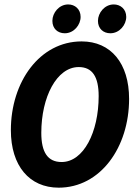

<svg xmlns="http://www.w3.org/2000/svg" viewBox="-20 -855 640 887"><path d="M251.1 12C443.7 12 576.4 -174 576.4 -398.2C576.4 -562.8 491.9 -663.7 357.2 -663.7C163.9 -663.7 30.2 -477.6 30.2 -253.5C30.2 -89.1 115.7 12 251.1 12ZM264.6 -106.5C200.6 -106.5 170.8 -151.4 170.8 -241.1C170.8 -406.8 242.1 -545.2 343.7 -545.2C406.6 -545.2 435.8 -500.6 435.8 -410.8C435.8 -244.9 366.2 -106.5 264.6 -106.5ZM279.3 -701.3C321.7 -701.3 352.4 -740.3 352.4 -776.9C352.4 -813 326 -834.5 295.1 -834.5C252.6 -834.5 222 -795.5 222 -758.6C222 -722.8 246.6 -701.3 279.3 -701.3ZM489.8 -701.3C532.3 -701.3 563.2 -740.3 563.2 -776.9C563.2 -813 536.5 -834.5 505.6 -834.5C463.2 -834.5 432.5 -795.5 432.5 -758.6C432.5 -722.8 457.2 -701.3 489.8 -701.3Z"/></svg>

Font: Source Code Variable
Style: Italic
Weight: 400
Italic angle: -11°
Monospace: yes
Designer: Paul D. Hunt, Teo Tuominen
Foundry: Adobe Systems Incorporated
Version: Version 1.005;PS 1.0;hotconv 16.6.54;makeotf.lib2.5.65590